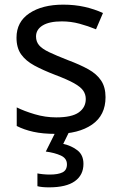

<svg xmlns="http://www.w3.org/2000/svg" viewBox="-20 -566 519 826"><path d="M434 -148Q434 -70 376 -30Q318 10 220 10Q164 10 123.5 1Q83 -8 52 -24V-104Q84 -88 129.5 -74.5Q175 -61 222 -61Q289 -61 319 -82.5Q349 -104 349 -140Q349 -160 338 -176Q327 -192 298.5 -208Q270 -224 217 -244Q165 -264 128 -284Q91 -304 71 -332Q51 -360 51 -404Q51 -472 106.5 -509Q162 -546 252 -546Q301 -546 343.5 -536.5Q386 -527 423 -510L393 -440Q359 -454 322 -464Q285 -474 246 -474Q192 -474 163.5 -456.5Q135 -439 135 -409Q135 -387 148 -371.5Q161 -356 191.5 -341.5Q222 -327 273 -307Q324 -288 360 -268Q396 -248 415 -219.5Q434 -191 434 -148ZM339 139Q339 187 302 213.5Q265 240 191 240Q159 240 141 235V180Q150 182 165 183.5Q180 185 194 185Q230 185 249 175.5Q268 166 268 141Q268 115 241.5 103Q215 91 177 86L220 0H278L252 53Q288 61 313.5 81Q339 101 339 139Z"/></svg>

Font: Noto Sans Tifinagh Rhissa Ixa
Style: Regular
Weight: 400
Designer: JamraPatel
Foundry: JamraPatel LLC
Version: Version 2.006; ttfautohint (v1.8.4.7-5d5b)